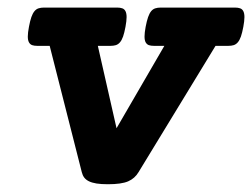

<svg xmlns="http://www.w3.org/2000/svg" viewBox="-20 -471 659 502"><path d="M77.6 -351.1Q69.3 -351.1 64 -353Q58.6 -355 55.7 -360.4Q52.7 -365.7 52.7 -375.5Q52.7 -385.3 55.7 -400.9Q58.6 -416.5 62 -426.3Q65.4 -436 70.1 -441.7Q74.7 -447.3 80.8 -449.2Q86.9 -451.2 95.2 -451.2H286.1Q294.4 -451.2 299.8 -449.2Q305.2 -447.3 308.1 -441.7Q311 -436 311 -426.3Q311 -416.5 308.1 -400.9Q305.2 -385.3 301.8 -375.5Q298.3 -365.7 293.7 -360.4Q289.1 -355 283 -353Q276.9 -351.1 268.6 -351.1H235.8L284.7 -135.7L409.7 -351.1H382.8Q374.5 -351.1 369.1 -353Q363.8 -355 360.8 -360.4Q357.9 -365.7 357.9 -375.5Q357.9 -385.3 360.8 -400.9Q363.8 -416.5 367.2 -426.3Q370.6 -436 375.2 -441.7Q379.9 -447.3 386 -449.2Q392.1 -451.2 400.4 -451.2H594.2Q602.5 -451.2 607.9 -449.2Q613.3 -447.3 616.2 -441.7Q619.1 -436 619.1 -426.3Q619.1 -416.5 616.2 -400.9Q613.3 -385.3 609.9 -375.5Q606.4 -365.7 601.8 -360.4Q597.2 -355 591.1 -353Q585 -351.1 576.7 -351.1H543.5L342.3 -21Q332.5 -4.4 314.9 3.2Q297.4 10.7 262.2 10.7Q244.6 10.7 232.4 8.8Q220.2 6.8 212.4 2.9Q204.6 -1 200.2 -6.8Q195.8 -12.7 193.8 -21L109.9 -351.1Z"/></svg>

Font: Courier Prime
Style: Bold Italic
Weight: 700
Monospace: yes
Designer: Alan Dague-Greene
Foundry: Quote-Unquote Apps
Version: Version 1.202